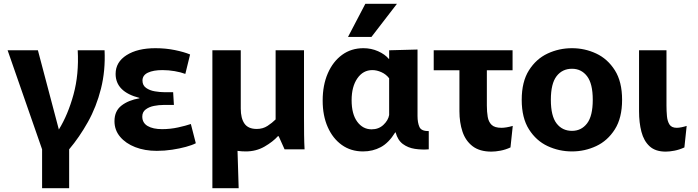

<svg xmlns="http://www.w3.org/2000/svg" viewBox="-20 -784 3662 1008"><path d="M201 204V0L20 -520H179L289 -104Q337 -182 366 -288Q395 -394 388 -520H529Q534 -413 510 -318Q486 -223 441.5 -143.5Q397 -64 343 0V204Z M803 8Q740 8 690 -11.5Q640 -31 610.5 -66Q581 -101 581 -148Q581 -201 617.5 -229.5Q654 -258 712 -268V-270Q587 -302 587 -396Q587 -458 644.5 -494.5Q702 -531 796 -531Q850 -531 898.5 -521Q947 -511 978 -498L953 -396Q929 -405 897 -410.5Q865 -416 833 -416Q785 -416 756.5 -402.5Q728 -389 728 -361Q728 -336 747 -322.5Q766 -309 793 -304.5Q820 -300 842 -300H889L893 -233H838Q814 -233 788.5 -228Q763 -223 745 -209.5Q727 -196 727 -172Q727 -139 755 -122.5Q783 -106 831 -106Q874 -106 915 -115Q956 -124 982 -133L1008 -32Q989 -22 956 -13Q923 -4 883.5 2Q844 8 803 8Z M1095 204V-520H1244V-214Q1244 -163 1263.5 -135Q1283 -107 1328 -107Q1360 -107 1384.5 -123Q1409 -139 1427 -157V-520H1576V-166Q1576 -118 1576.5 -77Q1577 -36 1579 0H1474L1443 -69H1439Q1413 -40 1369 -14.5Q1325 11 1270 11Q1247 11 1227 8L1233 204Z M1886 11Q1822 11 1774.5 -23Q1727 -57 1700.5 -117Q1674 -177 1674 -256Q1674 -337 1701 -399Q1728 -461 1776 -496Q1824 -531 1888 -531Q1929 -531 1965 -515Q2001 -499 2021 -475H2023V-520L2172 -524V-175Q2172 -140 2182 -117.5Q2192 -95 2231 -96V0Q2194 3 2158 -2.5Q2122 -8 2095 -28Q2068 -48 2057 -89H2055Q2021 -34 1979 -11.5Q1937 11 1886 11ZM1931 -105Q1968 -105 1993 -128.5Q2018 -152 2023 -180V-373Q2007 -394 1982.5 -405Q1958 -416 1935 -416Q1886 -416 1856 -372.5Q1826 -329 1826 -258Q1826 -185 1855.5 -145Q1885 -105 1931 -105ZM1807 -590 1898 -764H2064L1930 -590Z M2560 12Q2498 12 2461 -16.5Q2424 -45 2408 -93Q2392 -141 2392 -200V-415H2257V-520H2671V-415H2536V-230Q2536 -197 2540.5 -170.5Q2545 -144 2561 -128.5Q2577 -113 2613 -113Q2624 -113 2639.5 -115.5Q2655 -118 2672 -123L2660 -10Q2634 2 2607.5 7Q2581 12 2560 12Z M2983 11Q2915 11 2855 -17Q2795 -45 2757 -105Q2719 -165 2719 -260Q2719 -355 2757 -415Q2795 -475 2855 -503Q2915 -531 2983 -531Q3050 -531 3110 -503Q3170 -475 3208 -415Q3246 -355 3246 -260Q3246 -165 3208 -105Q3170 -45 3110 -17Q3050 11 2983 11ZM2983 -97Q3032 -97 3062 -136Q3092 -175 3092 -260Q3092 -345 3062 -384Q3032 -423 2983 -423Q2932 -423 2902 -384Q2872 -345 2872 -260Q2872 -175 2902 -136Q2932 -97 2983 -97Z M3573 -10Q3547 2 3521 7Q3495 12 3475 12Q3421 12 3390.5 -16Q3360 -44 3347.5 -92Q3335 -140 3335 -200V-520H3479V-230Q3479 -201 3481.5 -174Q3484 -147 3495 -130Q3506 -113 3533 -113Q3544 -113 3558.5 -116Q3573 -119 3585 -123Z"/></svg>

Font: Murecho SemiBold
Style: Regular
Weight: 600
Designer: Neil Summerour
Foundry: Positype
Version: Version 1.010; ttfautohint (v1.8.3)